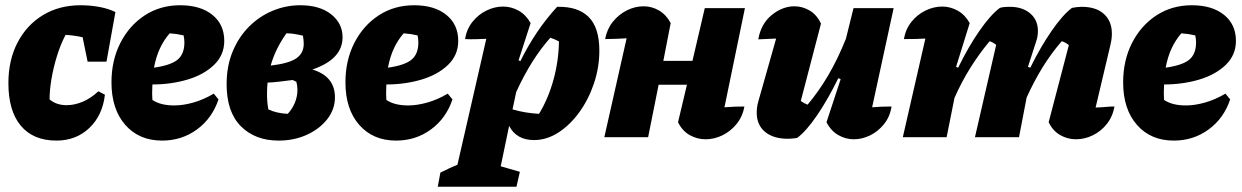

<svg xmlns="http://www.w3.org/2000/svg" viewBox="-20 -523 4736 732"><path d="M195 13Q107 13 59.5 -43.5Q12 -100 12 -206Q12 -294 47 -361Q82 -428 144 -465.5Q206 -503 287 -503Q324 -503 359 -496.5Q394 -490 420 -477L386 -288H314L295 -381Q264 -388 230 -390Q211 -354 197.5 -310.5Q184 -267 176.5 -223.5Q169 -180 169 -144Q195 -122 234 -122Q264 -122 295 -135Q326 -148 355 -175L380 -162Q371 -83 320.5 -35Q270 13 195 13Z M598 13Q510 13 457.5 -47Q405 -107 405 -209Q405 -293 439 -359.5Q473 -426 532 -464.5Q591 -503 667 -503Q744 -503 789.5 -466.5Q835 -430 835 -367Q835 -313 796 -275.5Q757 -238 694.5 -219.5Q632 -201 561 -201Q560 -185 560 -167Q560 -154 561 -142Q592 -121 644 -121Q678 -121 717 -132Q756 -143 795 -166L813 -144Q789 -72 731 -29.5Q673 13 598 13ZM683 -361Q683 -374 680 -388Q655 -394 627 -396Q605 -371 590 -339Q575 -307 567 -265Q631 -274 657 -295.5Q683 -317 683 -361Z M1042 13Q953 13 898.5 -41.5Q844 -96 844 -202Q844 -271 867 -326.5Q890 -382 929.5 -421.5Q969 -461 1019.5 -482Q1070 -503 1125 -503Q1199 -503 1242.5 -468.5Q1286 -434 1286 -381Q1286 -297 1171 -258Q1257 -232 1257 -152Q1257 -106 1227.5 -68.5Q1198 -31 1149.5 -9Q1101 13 1042 13ZM1138 -356Q1138 -369 1135 -387Q1118 -391 1102.5 -393.5Q1087 -396 1072 -396Q1029 -335 1012 -273Q1081 -281 1109.5 -300.5Q1138 -320 1138 -356ZM998 -165Q998 -132 1003 -106Q1034 -91 1077 -89Q1094 -107 1104 -131Q1114 -155 1114 -181Q1114 -195 1110 -211Q1103 -215 1096 -218Q1072 -215 1047.5 -212Q1023 -209 1000 -208Q998 -187 998 -165Z M1490 13Q1402 13 1349.5 -47Q1297 -107 1297 -209Q1297 -293 1331 -359.5Q1365 -426 1424 -464.5Q1483 -503 1559 -503Q1636 -503 1681.5 -466.5Q1727 -430 1727 -367Q1727 -313 1688 -275.5Q1649 -238 1586.5 -219.5Q1524 -201 1453 -201Q1452 -185 1452 -167Q1452 -154 1453 -142Q1484 -121 1536 -121Q1570 -121 1609 -132Q1648 -143 1687 -166L1705 -144Q1681 -72 1623 -29.5Q1565 13 1490 13ZM1575 -361Q1575 -374 1572 -388Q1547 -394 1519 -396Q1497 -371 1482 -339Q1467 -307 1459 -265Q1523 -274 1549 -295.5Q1575 -317 1575 -361Z M1649 189 1659 135Q1697 116 1724 105L1834 -375Q1813 -374 1793 -373.5Q1773 -373 1753 -374Q1759 -412 1781.5 -440Q1804 -468 1835 -483Q1866 -498 1898 -498Q1929 -498 1957 -482.5Q1985 -467 2003 -435L1957 -293L1964 -290Q1992 -347 2026.5 -398.5Q2061 -450 2104 -497Q2183 -499 2224 -458.5Q2265 -418 2265 -330Q2265 -266 2244.5 -205Q2224 -144 2188.5 -95Q2153 -46 2108.5 -17.5Q2064 11 2016 11Q1949 11 1921 -43L1889 111L1962 132L1949 189ZM1934 -106Q1981 -92 2035 -89Q2070 -146 2090 -218.5Q2110 -291 2111 -365Q2095 -374 2078 -379Q2005 -297 1948 -172Z M2284 0 2369 -377Q2348 -376 2328 -375Q2308 -374 2287 -374Q2294 -412 2316.5 -440Q2339 -468 2370 -483.5Q2401 -499 2434 -499Q2465 -499 2492.5 -483Q2520 -467 2537 -435L2509 -291H2620L2667 -492H2820L2742 -114Q2779 -117 2818 -117Q2811 -78 2788 -50Q2765 -22 2734 -7Q2703 8 2670 8Q2638 8 2609.5 -8Q2581 -24 2565 -57L2599 -200H2491L2451 0Z M3131 -57 3185 -221 3176 -225Q3137 -145 3095.5 -84Q3054 -23 3019 3Q3000 6 2983 6Q2928 6 2896.5 -20.5Q2865 -47 2865 -93Q2865 -115 2871 -136L2939 -376Q2905 -374 2871 -373Q2881 -432 2922 -465.5Q2963 -499 3009 -499Q3039 -499 3066.5 -483Q3094 -467 3110 -433L3033 -138Q3045 -129 3059 -124Q3102 -175 3138 -236.5Q3174 -298 3205 -375L3234 -492H3387L3305 -114Q3341 -117 3379 -117Q3373 -78 3350.5 -50Q3328 -22 3297.5 -7Q3267 8 3235 8Q3204 8 3176 -8Q3148 -24 3131 -57Z M3422 0 3508 -376Q3481 -374 3426 -374Q3433 -413 3455.5 -440.5Q3478 -468 3509 -483Q3540 -498 3572 -498Q3603 -498 3631 -482.5Q3659 -467 3677 -435L3625 -268L3633 -265Q3672 -345 3714.5 -406Q3757 -467 3792 -493Q3803 -496 3812.5 -496.5Q3822 -497 3830 -497Q3878 -497 3907.5 -472Q3937 -447 3937 -405Q3937 -395 3935.5 -385Q3934 -375 3930 -364L3899 -268L3908 -265Q3947 -344 3989.5 -405.5Q4032 -467 4067 -493Q4088 -497 4104 -497Q4159 -497 4189 -469.5Q4219 -442 4219 -395Q4219 -375 4214 -354L4157 -113Q4183 -114 4197.5 -115.5Q4212 -117 4229 -117Q4222 -78 4199.5 -50Q4177 -22 4146 -7Q4115 8 4082 8Q4050 8 4022 -8Q3994 -24 3978 -57L4055 -351Q4043 -361 4028 -366Q3988 -320 3955 -266.5Q3922 -213 3894 -151L3865 0H3697L3778 -352Q3767 -361 3753 -366Q3713 -318 3679.5 -264.5Q3646 -211 3619 -150L3589 0Z M4455 13Q4367 13 4314.5 -47Q4262 -107 4262 -209Q4262 -293 4296 -359.5Q4330 -426 4389 -464.5Q4448 -503 4524 -503Q4601 -503 4646.5 -466.5Q4692 -430 4692 -367Q4692 -313 4653 -275.5Q4614 -238 4551.5 -219.5Q4489 -201 4418 -201Q4417 -185 4417 -167Q4417 -154 4418 -142Q4449 -121 4501 -121Q4535 -121 4574 -132Q4613 -143 4652 -166L4670 -144Q4646 -72 4588 -29.5Q4530 13 4455 13ZM4540 -361Q4540 -374 4537 -388Q4512 -394 4484 -396Q4462 -371 4447 -339Q4432 -307 4424 -265Q4488 -274 4514 -295.5Q4540 -317 4540 -361Z"/></svg>

Font: Piazzolla ExtraBold
Style: Italic
Weight: 800
Italic angle: -11.3°
Designer: Juan Pablo del Peral
Foundry: Huerta Tipografica
Version: Version 1.330